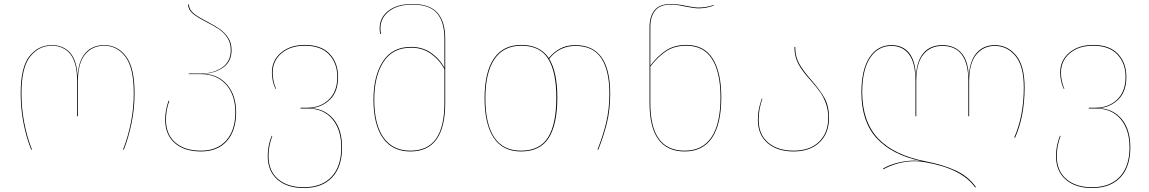

<svg xmlns="http://www.w3.org/2000/svg" viewBox="-20 -753 5781 966"><path d="M84 -284Q84 -415 128.5 -470.5Q173 -526 240 -526Q299 -526 333.5 -486.5Q368 -447 370 -366Q374 -446 409.5 -486Q445 -526 504 -526Q571 -526 614 -469.5Q657 -413 657 -284Q657 -207 642 -134Q627 -61 603 0H599Q653 -140 653 -284Q653 -412 611 -467.5Q569 -523 504 -523Q445 -523 408.5 -479.5Q372 -436 372 -344V-168H368V-346Q368 -438 334 -480.5Q300 -523 240 -523Q175 -523 131.5 -468Q88 -413 88 -284Q88 -206 102.5 -133Q117 -60 141 0H137Q113 -59 98.5 -132.5Q84 -206 84 -284Z M1168 -188Q1168 -96 1121.5 -43.5Q1075 9 991 9Q907 9 859 -33.5Q811 -76 811 -151Q811 -198 828 -246H832Q815 -200 815 -151Q815 -77 862 -36Q909 5 991 5Q1073 5 1118.5 -46.5Q1164 -98 1164 -188Q1164 -275 1117.5 -327.5Q1071 -380 990 -380H930V-383H990Q1053 -383 1097 -413Q1141 -443 1141 -501Q1141 -537 1124 -563Q1107 -589 1082.5 -605.5Q1058 -622 1019 -642Q974 -665 951 -683.5Q928 -702 926 -730L930 -731Q932 -704 954 -686Q976 -668 1021 -645Q1061 -624 1085.5 -607Q1110 -590 1127.5 -564Q1145 -538 1145 -501Q1145 -443 1103 -413.5Q1061 -384 1003 -382Q1079 -379 1123.5 -326Q1168 -273 1168 -188Z M1701 -11Q1701 86 1651 139.5Q1601 193 1508 193Q1425 193 1376 150.5Q1327 108 1327 32Q1327 -21 1347 -70L1350 -69Q1331 -19 1331 32Q1331 107 1379 148Q1427 189 1508 189Q1599 189 1648 136.5Q1697 84 1697 -11Q1697 -101 1652 -154Q1607 -207 1528 -207H1492V-211H1525Q1591 -211 1634 -251.5Q1677 -292 1677 -366Q1677 -435 1635.5 -479Q1594 -523 1514 -523Q1441 -523 1396.5 -485Q1352 -447 1352 -388Q1352 -345 1369 -306H1366Q1348 -344 1348 -389Q1348 -449 1394 -488Q1440 -527 1514 -527Q1596 -527 1638.5 -482Q1681 -437 1681 -366Q1681 -291 1639.5 -251.5Q1598 -212 1542 -209Q1614 -206 1657.5 -154Q1701 -102 1701 -11Z M2220 -558V-235Q2220 9 2045 9Q1954 9 1906.5 -58.5Q1859 -126 1859 -252Q1859 -370 1906 -443.5Q1953 -517 2048 -517Q2107 -517 2150.5 -486Q2194 -455 2216 -411V-558Q2216 -643 2178.5 -686.5Q2141 -730 2055 -730Q1981 -730 1937.5 -696.5Q1894 -663 1894 -610Q1894 -597 1897 -582H1893Q1890 -597 1890 -610Q1890 -665 1934.5 -699Q1979 -733 2055 -733Q2142 -733 2181 -688.5Q2220 -644 2220 -558ZM2216 -235V-405Q2192 -451 2149 -482Q2106 -513 2048 -513Q1955 -513 1909 -441Q1863 -369 1863 -252Q1863 -127 1909.5 -61Q1956 5 2045 5Q2131 5 2173.5 -54.5Q2216 -114 2216 -235Z M3050 -282Q3050 -201 3033.5 -134Q3017 -67 2990 0H2986Q3013 -67 3029.5 -135Q3046 -203 3046 -282Q3046 -399 3005 -460.5Q2964 -522 2875 -522Q2794 -522 2743 -457Q2784 -391 2784 -262Q2784 -128 2741 -59.5Q2698 9 2601 9Q2509 9 2463.5 -60.5Q2418 -130 2418 -258Q2418 -389 2464.5 -458Q2511 -527 2603 -527Q2696 -527 2741 -461Q2766 -491 2798 -508.5Q2830 -526 2875 -526Q3050 -526 3050 -282ZM2779 -262Q2779 -391 2738 -457Q2697 -523 2603 -523Q2513 -523 2467.5 -455Q2422 -387 2422 -258Q2422 -131 2466 -63Q2510 5 2601 5Q2696 5 2737.5 -62Q2779 -129 2779 -262Z M3609 -263Q3609 -129 3562.5 -60Q3516 9 3425 9Q3248 9 3248 -235V-617Q3248 -671 3273.5 -702Q3299 -733 3355 -733Q3388 -733 3434 -723Q3474 -715 3494 -715Q3533 -715 3571 -728V-725Q3534 -711 3494 -711Q3474 -711 3434 -719Q3416 -723 3395.5 -726.5Q3375 -730 3355 -730Q3301 -730 3276.5 -700Q3252 -670 3252 -617V-423Q3290 -473 3332 -500Q3374 -527 3433 -527Q3522 -527 3565.5 -458.5Q3609 -390 3609 -263ZM3605 -263Q3605 -389 3562.5 -456Q3520 -523 3433 -523Q3375 -523 3333.5 -496.5Q3292 -470 3252 -418V-235Q3252 -114 3295 -54.5Q3338 5 3425 5Q3514 5 3559.5 -62.5Q3605 -130 3605 -263Z M4062 -350Q4106 -300 4128.5 -259.5Q4151 -219 4151 -160Q4151 -82 4103 -36.5Q4055 9 3973 9Q3891 9 3842 -33Q3793 -75 3793 -150Q3793 -180 3798 -204.5Q3803 -229 3813 -257H3816Q3806 -228 3801.5 -203.5Q3797 -179 3797 -150Q3797 -76 3845 -35.5Q3893 5 3973 5Q4054 5 4100.5 -39.5Q4147 -84 4147 -160Q4147 -201 4135 -233.5Q4123 -266 4106 -290Q4089 -314 4059 -348Q4018 -393 3997.5 -430Q3977 -467 3977 -517H3981Q3981 -468 4001 -432.5Q4021 -397 4062 -350Z M5135 -313Q5135 -168 5087 -60L5083 -61Q5131 -171 5131 -313Q5131 -421 5089 -471.5Q5047 -522 4985 -522Q4928 -522 4892 -478.5Q4856 -435 4856 -343V-168H4852V-345Q4852 -522 4721 -522Q4661 -522 4625.5 -479Q4590 -436 4590 -343V-168H4586V-343Q4586 -436 4554 -479Q4522 -522 4465 -522Q4397 -522 4357.5 -461.5Q4318 -401 4318 -288Q4319 -140 4398.5 -56Q4478 28 4638 59Q4723 75 4787.5 104.5Q4852 134 4890 188L4886 190Q4820 95 4634 63Q4606 58 4583 58Q4540 58 4499 69Q4458 80 4424 99L4423 95Q4455 76 4498 65.5Q4541 55 4582 55Q4593 55 4613 57Q4468 26 4391 -57.5Q4314 -141 4314 -288Q4314 -402 4354.5 -464Q4395 -526 4465 -526Q4522 -526 4554 -486.5Q4586 -447 4588 -366Q4592 -447 4626.5 -486.5Q4661 -526 4721 -526Q4782 -526 4817 -486.5Q4852 -447 4854 -366Q4858 -446 4893 -486Q4928 -526 4985 -526Q5049 -526 5092 -474.5Q5135 -423 5135 -313Z M5667 -11Q5667 86 5617 139.5Q5567 193 5474 193Q5391 193 5342 150.5Q5293 108 5293 32Q5293 -21 5313 -70L5316 -69Q5297 -19 5297 32Q5297 107 5345 148Q5393 189 5474 189Q5565 189 5614 136.5Q5663 84 5663 -11Q5663 -101 5618 -154Q5573 -207 5494 -207H5458V-211H5491Q5557 -211 5600 -251.5Q5643 -292 5643 -366Q5643 -435 5601.5 -479Q5560 -523 5480 -523Q5407 -523 5362.5 -485Q5318 -447 5318 -388Q5318 -345 5335 -306H5332Q5314 -344 5314 -389Q5314 -449 5360 -488Q5406 -527 5480 -527Q5562 -527 5604.5 -482Q5647 -437 5647 -366Q5647 -291 5605.5 -251.5Q5564 -212 5508 -209Q5580 -206 5623.5 -154Q5667 -102 5667 -11Z"/></svg>

Font: FiraGO Four
Style: Regular
Weight: 100
Designer: bBox Type
Foundry: bBox Type GmbH
Version: Version 1.001